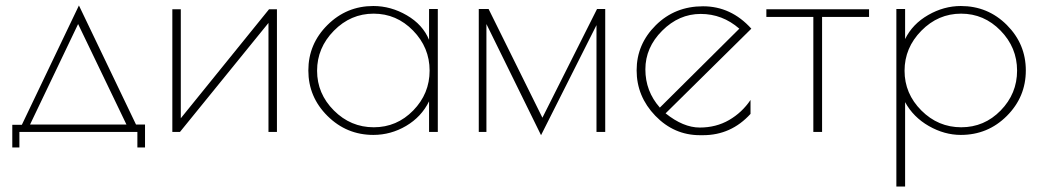

<svg xmlns="http://www.w3.org/2000/svg" viewBox="-20 -483 3816 703"><path d="M25 57V-26H60L269 -463L478 -27H511V57H483V0H51V57ZM266 -395 90 -27H443Z M994 -449V0H963V-399L639 0H611V-449H642V-50L965 -449Z M1583 -450V0H1551V-112Q1523 -55 1467 -22Q1411 11 1347 11Q1249 11 1179 -58.5Q1109 -128 1109 -225Q1109 -322 1179 -391.5Q1249 -461 1347 -461Q1411 -461 1469.5 -427Q1528 -393 1551 -337V-450ZM1141 -224Q1141 -140 1202.5 -78.5Q1264 -17 1348.5 -17Q1433 -17 1493 -78.5Q1553 -140 1553 -224.5Q1553 -309 1492.5 -371Q1432 -433 1348 -433Q1264 -433 1202.5 -370.5Q1141 -308 1141 -224Z M1733 0V-450H1769L1966 -52L2166 -450H2196V0H2164V-391L1961 12L1761 -395V0Z M2554 12H2543Q2448 12 2379.5 -59Q2311 -130 2311 -225.5Q2311 -321 2381 -390.5Q2451 -460 2554 -460Q2657 -460 2731 -378L2417 -68Q2482 -16 2542 -16Q2602 -16 2649.5 -43.5Q2697 -71 2728 -117V-66Q2657 12 2554 12ZM2396 -89 2687 -378Q2625 -432 2545.5 -432Q2466 -432 2404.5 -370.5Q2343 -309 2343 -229Q2343 -149 2396 -89Z M3162 -449V-421H2990V0H2958V-421H2786V-449Z M3262 200V-450H3294V-340Q3321 -395 3378.5 -428Q3436 -461 3498 -461Q3597 -461 3666.5 -391.5Q3736 -322 3736 -225Q3736 -128 3666.5 -58.5Q3597 11 3498 11Q3438 11 3381 -21.5Q3324 -54 3294 -109V200ZM3292 -224Q3292 -140 3353.5 -78.5Q3415 -17 3499.5 -17Q3584 -17 3644 -78.5Q3704 -140 3704 -224.5Q3704 -309 3643.5 -371Q3583 -433 3499 -433Q3415 -433 3353.5 -370.5Q3292 -308 3292 -224Z"/></svg>

Font: Poiret One
Style: Regular
Weight: 400
Designer: Denis Masharov
Foundry: Denis Masharov
Version: Version 1.001